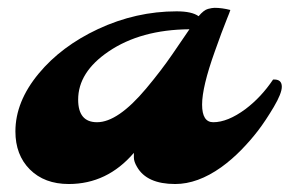

<svg xmlns="http://www.w3.org/2000/svg" viewBox="-20 -461 726 481"><path d="M315.4 -78.1Q248.5 0 152.3 0Q91.3 0 54.7 -36.6Q18.6 -72.8 18.6 -131.8Q18.6 -206.5 77.1 -276.9Q133.8 -345.2 225.6 -388.2Q320.8 -432.6 422.4 -432.6Q460.9 -432.6 477.5 -420.4Q490.7 -436 501.2 -438.7Q511.7 -441.4 517.6 -441.4Q536.1 -441.4 557.1 -436Q555.2 -429.7 548.8 -414.3Q542.5 -398.9 534.7 -377.9Q526.9 -356.9 518.1 -332Q486.3 -243.2 486.3 -199Q486.3 -154.8 514.2 -154.8Q550.3 -154.8 594.7 -187.5Q634.3 -217.3 664.1 -261.7Q686 -263.2 686 -243.7Q686 -227.1 665.8 -192.9Q645.5 -158.7 626.5 -133.8Q607.4 -108.9 584 -85Q560.5 -61 534.2 -42Q475.1 0 418.9 0Q347.7 0 323.2 -43Q315.4 -56.2 315.4 -66.2Q315.4 -76.2 315.4 -78.1ZM175.8 -211.4Q175.8 -154.8 223.1 -154.8Q275.4 -154.8 346.2 -239.3Q383.8 -284.2 411.9 -325.2Q439.9 -366.2 454.6 -387.7Q332.5 -386.7 252 -332Q175.8 -280.3 175.8 -211.4Z"/></svg>

Font: Molle
Style: Regular
Weight: 400
Italic angle: -22°
Designer: Elena Albertoni
Foundry: Elena Albertoni
Version: Version 1.001; ttfautohint (v0.92) -l 12 -r 12 -G 200 -x 10 